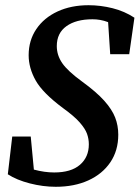

<svg xmlns="http://www.w3.org/2000/svg" viewBox="-20 -700 537 737"><path d="M10 -31 27 -176H98L110 -49Q151 -38 188 -38Q253 -38 287 -67.5Q321 -97 321 -146Q321 -167 314 -186.5Q307 -206 286 -230Q265 -254 222 -285Q144 -343 117 -391Q90 -439 90 -488Q90 -545 119.5 -588.5Q149 -632 201 -656Q253 -680 320 -680Q366 -680 412 -668.5Q458 -657 496 -632L476 -492H403L395 -615Q379 -621 364.5 -623.5Q350 -626 335 -626Q272 -626 235 -599.5Q198 -573 198 -523Q198 -488 219 -457.5Q240 -427 295 -387Q350 -347 380 -313.5Q410 -280 422 -249Q434 -218 434 -183Q434 -122 403.5 -77Q373 -32 319 -7.5Q265 17 194 17Q145 17 94.5 4Q44 -9 10 -31Z"/></svg>

Font: Source Serif 4 Semibold
Style: Italic
Weight: 600
Italic angle: -12°
Designer: Frank Grießhammer
Foundry: Adobe
Version: Version 4.005;hotconv 1.1.0;makeotfexe 2.6.0